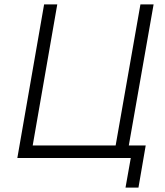

<svg xmlns="http://www.w3.org/2000/svg" viewBox="-20 -720 754 875"><path d="M644 -57H567L680 -700H620L507 -57H129L241 -700H181L59 0H576L552 135H611Z"/></svg>

Font: Fixel Display Light
Style: Italic
Weight: 300
Italic angle: -10°
Designer: AlfaBravo + MacPaw
Foundry: Kyrylo Tkachov, Marchela Mozhyna, Serhii Makarenko, Maria Weinstein, Zakhar Kryvoshyya
Version: Version 1.210;Glyphs 3.2 (3217)